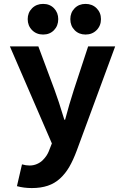

<svg xmlns="http://www.w3.org/2000/svg" viewBox="-20 -748 640 985"><path d="M122.1 -649.9Q122.1 -683.1 144.5 -705.6Q167 -728 201.2 -728Q235.4 -728 257.1 -705.6Q278.8 -683.1 278.8 -649.9Q278.8 -615.7 257.1 -593.3Q235.4 -570.8 201.2 -570.8Q167 -570.8 144.5 -593.5Q122.1 -616.2 122.1 -649.9ZM340.8 -649.9Q340.8 -683.1 362.8 -705.6Q384.8 -728 418.9 -728Q453.1 -728 475.6 -705.6Q498 -683.1 498 -649.9Q498 -616.2 475.6 -593.5Q453.1 -570.8 418.9 -570.8Q384.8 -570.8 362.8 -593.3Q340.8 -615.7 340.8 -649.9ZM143.1 216.8Q102.1 216.8 66.9 207L92.8 95.2Q112.8 101.1 131.8 101.1Q151.9 101.1 169.4 93.5Q187 85.9 199 74Q210.9 62 218.3 50.8Q225.6 39.6 230 28.8L246.1 -12.2L30.8 -509.8H176.8L259.8 -287.1Q279.3 -235.4 310.1 -133.8H314Q335 -213.4 358.9 -287.1L432.1 -509.8H570.8L374 23.9Q355.5 73.7 335.4 108.2Q315.4 142.6 288.1 167.7Q260.7 192.9 225.1 204.8Q189.5 216.8 143.1 216.8Z"/></svg>

Font: Office Code Pro Bold
Style: Regular
Weight: 700
Designer: Nathan Rutzky & Paul D. Hunt
Foundry: Adobe Systems Incorporated
Version: Version 1.004;PS 001.004;hotconv 1.0.70;makeotf.lib2.5.58329